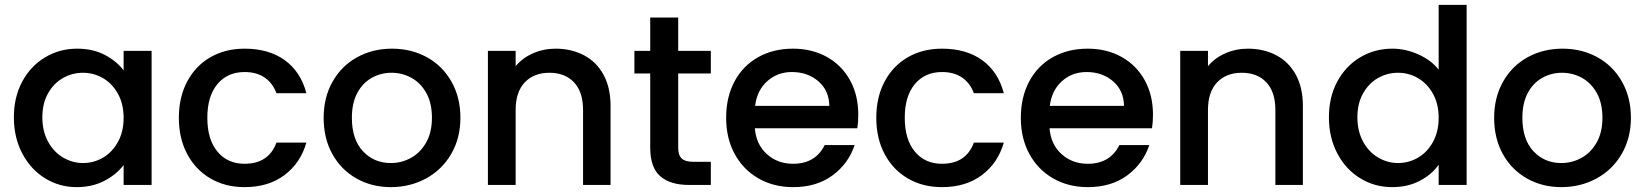

<svg xmlns="http://www.w3.org/2000/svg" viewBox="-20 -760 6760 789"><path d="M297 -560Q362 -560 410.5 -534.5Q459 -509 488 -471V-551H603V0H488V-82Q459 -43 409 -17Q359 9 295 9Q224 9 165 -27.5Q106 -64 71.5 -129.5Q37 -195 37 -278Q37 -361 71.5 -425Q106 -489 165.5 -524.5Q225 -560 297 -560ZM321 -461Q277 -461 239 -439.5Q201 -418 177.5 -376.5Q154 -335 154 -278Q154 -221 177.5 -178Q201 -135 239.5 -112.5Q278 -90 321 -90Q365 -90 403 -112Q441 -134 464.5 -176.5Q488 -219 488 -276Q488 -333 464.5 -375Q441 -417 403 -439Q365 -461 321 -461Z M985 -560Q1085 -560 1150.5 -512.5Q1216 -465 1239 -377H1116Q1101 -418 1068 -441Q1035 -464 985 -464Q915 -464 873.5 -414.5Q832 -365 832 -276Q832 -187 873.5 -137Q915 -87 985 -87Q1084 -87 1116 -174H1239Q1215 -90 1149 -40.5Q1083 9 985 9Q906 9 845 -26.5Q784 -62 749.5 -126.5Q715 -191 715 -276Q715 -361 749.5 -425.5Q784 -490 845 -525Q906 -560 985 -560Z M1310 -276Q1310 -360 1347 -425Q1384 -490 1448 -525Q1512 -560 1591 -560Q1670 -560 1734 -525Q1798 -490 1835 -425Q1872 -360 1872 -276Q1872 -192 1834 -127Q1796 -62 1730.5 -26.5Q1665 9 1586 9Q1508 9 1445 -26.5Q1382 -62 1346 -126.5Q1310 -191 1310 -276ZM1755 -276Q1755 -336 1732 -377.5Q1709 -419 1671 -440Q1633 -461 1589 -461Q1545 -461 1507.5 -440Q1470 -419 1448 -377.5Q1426 -336 1426 -276Q1426 -187 1471.5 -138.5Q1517 -90 1586 -90Q1630 -90 1668.5 -111Q1707 -132 1731 -174Q1755 -216 1755 -276Z M2489 -325V0H2376V-308Q2376 -382 2339 -421.5Q2302 -461 2238 -461Q2174 -461 2136.5 -421.5Q2099 -382 2099 -308V0H1985V-551H2099V-488Q2127 -522 2170.5 -541Q2214 -560 2263 -560Q2328 -560 2379.5 -533Q2431 -506 2460 -453Q2489 -400 2489 -325Z M2767 -458V-153Q2767 -122 2781.5 -108.5Q2796 -95 2831 -95H2901V0H2811Q2734 0 2693 -36Q2652 -72 2652 -153V-458H2587V-551H2652V-688H2767V-551H2901V-458Z M3503 -233H3082Q3087 -167 3131 -127Q3175 -87 3239 -87Q3331 -87 3369 -164H3492Q3467 -88 3401.5 -39.5Q3336 9 3239 9Q3160 9 3097.5 -26.5Q3035 -62 2999.5 -126.5Q2964 -191 2964 -276Q2964 -361 2998.5 -425.5Q3033 -490 3095.5 -525Q3158 -560 3239 -560Q3317 -560 3378 -526Q3439 -492 3473 -430.5Q3507 -369 3507 -289Q3507 -258 3503 -233ZM3388 -325Q3387 -388 3343 -426Q3299 -464 3234 -464Q3175 -464 3133 -426.5Q3091 -389 3083 -325Z M3851 -560Q3951 -560 4016.5 -512.5Q4082 -465 4105 -377H3982Q3967 -418 3934 -441Q3901 -464 3851 -464Q3781 -464 3739.5 -414.5Q3698 -365 3698 -276Q3698 -187 3739.5 -137Q3781 -87 3851 -87Q3950 -87 3982 -174H4105Q4081 -90 4015 -40.5Q3949 9 3851 9Q3772 9 3711 -26.5Q3650 -62 3615.5 -126.5Q3581 -191 3581 -276Q3581 -361 3615.5 -425.5Q3650 -490 3711 -525Q3772 -560 3851 -560Z M4714 -233H4293Q4298 -167 4342 -127Q4386 -87 4450 -87Q4542 -87 4580 -164H4703Q4678 -88 4612.5 -39.5Q4547 9 4450 9Q4371 9 4308.5 -26.5Q4246 -62 4210.5 -126.5Q4175 -191 4175 -276Q4175 -361 4209.5 -425.5Q4244 -490 4306.5 -525Q4369 -560 4450 -560Q4528 -560 4589 -526Q4650 -492 4684 -430.5Q4718 -369 4718 -289Q4718 -258 4714 -233ZM4599 -325Q4598 -388 4554 -426Q4510 -464 4445 -464Q4386 -464 4344 -426.5Q4302 -389 4294 -325Z M5334 -325V0H5221V-308Q5221 -382 5184 -421.5Q5147 -461 5083 -461Q5019 -461 4981.5 -421.5Q4944 -382 4944 -308V0H4830V-551H4944V-488Q4972 -522 5015.5 -541Q5059 -560 5108 -560Q5173 -560 5224.5 -533Q5276 -506 5305 -453Q5334 -400 5334 -325Z M5702 -560Q5756 -560 5808.5 -536.5Q5861 -513 5892 -474V-740H6007V0H5892V-83Q5864 -43 5814.5 -17Q5765 9 5701 9Q5629 9 5569.5 -27.5Q5510 -64 5475.5 -129.5Q5441 -195 5441 -278Q5441 -361 5475.5 -425Q5510 -489 5569.5 -524.5Q5629 -560 5702 -560ZM5725 -461Q5681 -461 5643 -439.5Q5605 -418 5581.5 -376.5Q5558 -335 5558 -278Q5558 -221 5581.5 -178Q5605 -135 5643.5 -112.5Q5682 -90 5725 -90Q5769 -90 5807 -112Q5845 -134 5868.5 -176.5Q5892 -219 5892 -276Q5892 -333 5868.5 -375Q5845 -417 5807 -439Q5769 -461 5725 -461Z M6120 -276Q6120 -360 6157 -425Q6194 -490 6258 -525Q6322 -560 6401 -560Q6480 -560 6544 -525Q6608 -490 6645 -425Q6682 -360 6682 -276Q6682 -192 6644 -127Q6606 -62 6540.5 -26.5Q6475 9 6396 9Q6318 9 6255 -26.5Q6192 -62 6156 -126.5Q6120 -191 6120 -276ZM6565 -276Q6565 -336 6542 -377.5Q6519 -419 6481 -440Q6443 -461 6399 -461Q6355 -461 6317.5 -440Q6280 -419 6258 -377.5Q6236 -336 6236 -276Q6236 -187 6281.5 -138.5Q6327 -90 6396 -90Q6440 -90 6478.5 -111Q6517 -132 6541 -174Q6565 -216 6565 -276Z"/></svg>

Font: IBM-Poppins
Style: Poppins-Medium
Weight: 500
Designer: Mike Abbink, Paul van der Laan, Pieter van Rosmalen, Ben Mitchell, Mark Frömberg
Foundry: Bold Monday
Version: Version 1.1